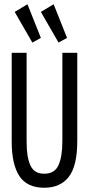

<svg xmlns="http://www.w3.org/2000/svg" viewBox="-20 -871 415 902"><path d="M188 11Q107 11 71 -44Q35 -99 35 -206V-623H105V-205Q105 -131 123.5 -92.5Q142 -54 189 -55Q237 -55 255 -95.5Q273 -136 273 -208V-623H343V-209Q343 -91 303 -40Q263 11 188 11ZM132 -671 49 -815 109 -851 172 -693ZM255 -671 172 -815 232 -851 295 -693Z"/></svg>

Font: Inconsolata Condensed Medium
Style: Regular
Weight: 500
Width: 3
Monospace: yes
Designer: Raph Levien, Cyreal, Brenton Simpson
Foundry: Raph Levien, Cyreal, Google
Version: Version 3.100; ttfautohint (v1.8.4.7-5d5b)